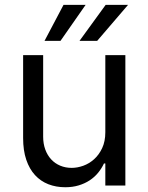

<svg xmlns="http://www.w3.org/2000/svg" viewBox="-20 -776 621 803"><path d="M420.5 -545.5H504.3V0H420.5V-92.3H414.8Q405.2 -71.7 390.3 -53.4Q375.4 -35.2 355.1 -21.8Q334.9 -8.5 309.3 -0.7Q283.7 7.1 252.8 7.1Q214.5 7.1 182.2 -5.5Q149.9 -18.1 126.4 -43.7Q103 -69.2 89.8 -108Q76.7 -146.7 76.7 -198.9V-545.5H160.5V-204.5Q160.5 -174.7 169.4 -150.6Q178.3 -126.4 194.1 -109.4Q209.9 -92.3 231.9 -83.1Q253.9 -73.9 279.8 -73.9Q303.3 -73.9 328.1 -82.7Q353 -91.6 373.6 -110.1Q394.2 -128.6 407.3 -156.6Q420.5 -184.7 420.5 -223ZM421.9 -755.7H515.6L386.4 -605.1H312.5ZM245.7 -755.7H338.1L233 -605.1H166.2Z"/></svg>

Font: Fast_Sans-Dotted
Style: Regular
Weight: 400
Version: Version 3.018